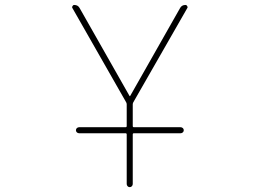

<svg xmlns="http://www.w3.org/2000/svg" viewBox="-20 -565 1040 779"><path d="M494.1 181.6V-19.5Q494.1 -24.4 489.3 -24.4H300.8Q295.9 -24.4 292 -27.8Q288.1 -31.2 288.1 -36.6Q288.1 -42 292 -45.4Q295.9 -48.8 300.8 -48.8H489.3Q494.1 -48.8 494.1 -53.7V-141.6Q494.1 -145.5 492.2 -149.4L274.4 -531.2Q272.5 -534.2 272.5 -536.1Q272.5 -538.1 274.4 -540Q276.4 -544.9 281.2 -544.9Q296.9 -544.9 303.7 -531.2L504.9 -176.8Q505.9 -174.8 506.8 -174.8Q507.8 -174.8 508.8 -176.8L710 -531.2Q716.8 -544.9 732.4 -544.9Q737.3 -544.9 739.3 -540Q741.2 -538.1 741.2 -536.1Q741.2 -534.2 739.3 -531.2L520.5 -149.4Q518.6 -145.5 518.6 -141.6V-53.7Q518.6 -48.8 523.4 -48.8H712.9Q717.8 -48.8 721.7 -45.4Q725.6 -42 725.6 -36.6Q725.6 -31.2 721.7 -27.8Q717.8 -24.4 712.9 -24.4H523.4Q518.6 -24.4 518.6 -19.5V181.6Q518.6 186.5 515.1 190.4Q511.7 194.3 506.3 194.3Q501 194.3 497.6 190.4Q494.1 186.5 494.1 181.6Z"/></svg>

Font: Rounded Mgen+ 1m thin
Style: Regular
Weight: 100
Designer: [Source Han Sans]
Ryoko NISHIZUKA  (kana & ideographs); Paul D. Hunt (Latin, Greek & Cyrillic); Wenlong ZHANG  (bopomofo
Version: Version 1.059.20150602